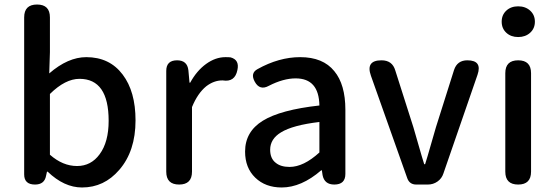

<svg xmlns="http://www.w3.org/2000/svg" viewBox="-20 -817 2457 850"><path d="M343 13Q264 13 191 -57H188L184 -39Q177 0 135 0Q87 0 87 -45V-398V-740Q87 -797 144 -797Q201 -797 201 -740V-586L198 -492Q281 -564 362 -564Q465 -564 523 -487Q580 -412 580 -284Q580 -148 508 -65Q441 13 343 13ZM321 -82Q383 -82 421 -134Q461 -188 461 -282Q461 -468 332 -468Q269 -468 201 -401V-266V-132Q258 -82 321 -82Z M773 0Q716 0 716 -57V-275V-503Q716 -550 764 -550Q809 -550 814 -506L819 -451H822Q851 -504 892.5 -534Q934 -564 978 -564Q994 -564 1001 -563Q1041 -552 1031 -507Q1020 -452 966 -461Q965 -461 964 -461Q927 -461 893 -435Q855 -404 830 -343V-57Q830 0 773 0Z M1227 13Q1155 13 1110 -30.5Q1065 -74 1065 -146Q1065 -234 1143.5 -282.5Q1222 -331 1394 -350Q1392 -470 1289 -470Q1234 -470 1170 -437Q1130 -415 1108 -455Q1087 -493 1120 -511Q1215 -564 1309 -564Q1410 -564 1460 -502Q1509 -443 1509 -331V-165V-47Q1509 0 1460 0Q1416 0 1408 -42L1405 -63H1402Q1314 13 1227 13ZM1262 -78Q1324 -78 1394 -142V-209V-277Q1276 -263 1224 -231Q1176 -202 1176 -154Q1176 -115 1201 -96Q1223 -78 1262 -78Z M1823 0Q1793 0 1783 -28L1622 -482Q1598 -550 1669 -550Q1717 -550 1730 -505L1810 -254Q1822 -212 1847 -126Q1854 -102 1858 -90H1862Q1866 -102 1873 -126Q1898 -212 1910 -254L1990 -507Q2004 -550 2049 -550Q2116 -550 2094 -486L1943 -49Q1936 -27 1917 -13.5Q1898 0 1874 0H1859Z M2274 0Q2217 0 2217 -57V-493Q2217 -550 2274 -550Q2331 -550 2331 -493V-275V-57Q2331 0 2274 0ZM2274 -653Q2242 -653 2221.5 -672Q2201 -691 2201 -721Q2201 -751 2221.5 -770Q2242 -789 2274 -789Q2306 -789 2327 -770Q2348 -751 2348 -721Q2348 -691 2327 -672Q2306 -653 2274 -653Z"/></svg>

Font: GenSenRounded TW M
Style: Regular
Weight: 500
Version: Version 1.501;PS 1;hotconv 16.6.51;makeotf.lib2.5.65220